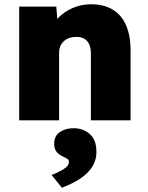

<svg xmlns="http://www.w3.org/2000/svg" viewBox="-20 -564 693 900"><path d="M70 -533H244L252 -425L214 -413Q224 -451 253 -480.5Q282 -510 322 -527Q362 -544 406 -544Q466 -544 507.5 -519.5Q549 -495 570.5 -446.5Q592 -398 592 -328V0H406V-313Q406 -339 398 -356.5Q390 -374 374 -383Q358 -392 336 -391Q319 -391 304.5 -386Q290 -381 279 -370.5Q268 -360 262.5 -347Q257 -334 257 -318V0H164Q130 0 106.5 0Q83 0 70 0ZM222 256Q236 251 255 242Q274 233 288.5 221.5Q303 210 303 195Q303 186 296 181Q289 176 276 170Q254 160 244 146Q234 132 234 110Q234 73 260.5 55Q287 37 325 37Q370 37 401 64.5Q432 92 432 148Q432 177 421 201.5Q410 226 388.5 247Q367 268 337 285Q307 302 270 316Z"/></svg>

Font: Mach ExtraBold
Style: Regular
Weight: 800
Version: Version 1.002